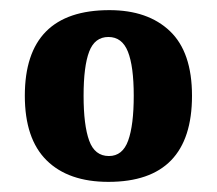

<svg xmlns="http://www.w3.org/2000/svg" viewBox="-20 -739 428 379"><path d="M194 -380Q115 -380 72 -422.5Q29 -465 29 -550Q29 -719 196 -719Q272 -719 315.5 -677.5Q359 -636 359 -550Q359 -380 194 -380ZM195 -431Q222 -431 233 -461.5Q244 -492 244 -550Q244 -608 232.5 -637Q221 -666 194 -666Q167 -666 156 -637Q145 -608 145 -550Q145 -492 156 -461.5Q167 -431 195 -431Z"/></svg>

Font: Noto Serif Tamil ExtraCondensed Black
Style: Regular
Weight: 900
Width: 2
Designer: Indian Type Foundry, Tom Grace, and the Monotype Design Team
Foundry: Monotype Imaging Inc.
Version: Version 2.004; ttfautohint (v1.8.4.7-5d5b)